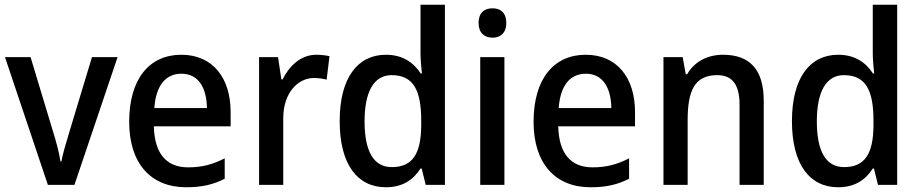

<svg xmlns="http://www.w3.org/2000/svg" viewBox="-20 -780 3879 810"><path d="M182 0H294L476 -539H368L271 -218C259 -178 244 -128 239 -99H235C230 -135 216 -186 204 -224L109 -539H1Z M745 -549C610 -549 525 -447 525 -266C525 -92 615 10 765 10C832 10 879 -1 928 -26V-112C877 -86 832 -74 774 -74C681 -74 632 -133 629 -247H953V-307C953 -452 877 -549 745 -549ZM746 -469C818 -469 852 -408 853 -324H631C638 -419 678 -469 746 -469Z M1314 -549C1250 -549 1201 -503 1172 -445H1167L1153 -539H1073V0H1175V-282C1175 -386 1235 -451 1305 -451C1324 -451 1343 -448 1358 -444L1370 -543C1353 -547 1332 -549 1314 -549Z M1608 10C1679 10 1724 -22 1754 -69H1759L1776 0H1857V-760H1754V-555C1754 -532 1757 -494 1760 -470H1755C1724 -517 1678 -549 1608 -549C1489 -549 1413 -452 1413 -269C1413 -86 1488 10 1608 10ZM1633 -75C1556 -75 1518 -142 1518 -268C1518 -391 1556 -463 1632 -463C1725 -463 1757 -398 1757 -271V-250C1756 -132 1721 -75 1633 -75Z M2058 -745C2023 -745 1999 -726 1999 -683C1999 -641 2024 -621 2058 -621C2091 -621 2116 -641 2116 -683C2116 -726 2092 -745 2058 -745ZM2108 -539H2006V0H2108Z M2451 -549C2316 -549 2231 -447 2231 -266C2231 -92 2321 10 2471 10C2538 10 2585 -1 2634 -26V-112C2583 -86 2538 -74 2480 -74C2387 -74 2338 -133 2335 -247H2659V-307C2659 -452 2583 -549 2451 -549ZM2452 -469C2524 -469 2558 -408 2559 -324H2337C2344 -419 2384 -469 2452 -469Z M3030 -549C2966 -549 2910 -521 2879 -467H2873L2860 -539H2779V0H2881V-273C2881 -400 2912 -463 3006 -463C3071 -463 3100 -421 3100 -338V0H3202V-355C3202 -489 3141 -549 3030 -549Z M3516 10C3587 10 3632 -22 3662 -69H3667L3684 0H3765V-760H3662V-555C3662 -532 3665 -494 3668 -470H3663C3632 -517 3586 -549 3516 -549C3397 -549 3321 -452 3321 -269C3321 -86 3396 10 3516 10ZM3541 -75C3464 -75 3426 -142 3426 -268C3426 -391 3464 -463 3540 -463C3633 -463 3665 -398 3665 -271V-250C3664 -132 3629 -75 3541 -75Z"/></svg>

Font: Noto Sans Lao Looped SemiCondensed Medium
Style: Regular
Weight: 500
Width: 4
Designer: Mark Frömberg, Ben Mitchell
Foundry: The Fontpad Ltd
Version: Version 1.002